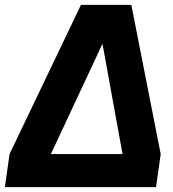

<svg xmlns="http://www.w3.org/2000/svg" viewBox="-47 -765 707 785"><path d="M-27 0 -8 -135 284 -745H490L610 -135L591 0ZM161 -135H454L372 -586Z"/></svg>

Font: Plus Jakarta Sans ExtraBold
Style: Italic
Weight: 800
Italic angle: -8°
Designer: Gumpita Rahayu
Foundry: Tokotype
Version: Version 2.071; ttfautohint (v1.8.4.7-5d5b);gftools[0.9.29]